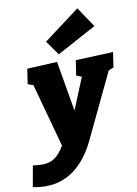

<svg xmlns="http://www.w3.org/2000/svg" viewBox="-174 -941 901 1259"><g transform="rotate(-10 277.0 -311.5)"><path d="M-59 236 -34 96Q-17 98 -3 99.5Q11 101 24 101Q63 101 91.5 88.5Q120 76 144 47.5Q168 19 195 -29L186 35L58 -433L70 -418L25 -435L40 -535L240 -545L314 -114L262 -125L389 -435L394 -417L348 -435L363 -535L613 -545L598 -445L542 -422L567 -437L361 -5Q351 17 333 48.5Q315 80 288 114Q261 148 223.5 178Q186 208 136.5 226.5Q87 245 24 245Q-17 245 -59 236ZM260 -592 192 -688 432 -868 522 -734Z"/></g></svg>

Font: Bitter Thin Black
Style: Italic
Weight: 900
Italic angle: -9°
Version: Version 3.020